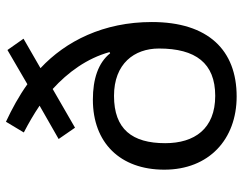

<svg xmlns="http://www.w3.org/2000/svg" viewBox="-105 -700 815 645"><g transform="rotate(-90 302.5 -377.5)"><path d="M216 -765 180 -705C211 -689 242 -671 270 -652L158 -588L196 -533L326 -608C382 -557 429 -493 450 -417L446 -415C414 -455 360 -473 290 -473C146 -473 55 -382 55 -233C55 -83 157 10 301 10C456 10 551 -85 551 -275C551 -437 487 -564 396 -649L495 -706L457 -760L342 -693C303 -721 259 -745 216 -765ZM303 -402C411 -402 462 -334 462 -251C462 -128 413 -62 303 -62C192 -62 144 -132 144 -230C144 -341 191 -402 303 -402Z"/></g></svg>

Font: Noto Sans Bengali
Style: Regular
Weight: 400
Designer: Jelle Bosma - Monotype Design Team
Foundry: Monotype Imaging Inc.
Version: Version 2.003